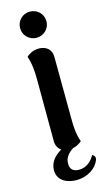

<svg xmlns="http://www.w3.org/2000/svg" viewBox="-136 -767 541 986"><g transform="rotate(-15 134.5 -274.0)"><path d="M133 -584C172 -584 203 -615 203 -653C203 -693 172 -723 133 -723C94 -723 63 -693 63 -653C63 -615 94 -584 133 -584ZM252 71C236 100 209 127 168 127C130 127 121 105 121 82C121 53 137 31 166 12C189 7 206 -5 214 -13C199 -52 197 -97 197 -136L195 -466C195 -506 167 -528 128 -528C95 -528 72 -511 62 -502C76 -462 79 -417 79 -379L80 -49C80 -25 90 -8 106 3C69 24 42 55 42 96C42 157 100 175 140 175C205 175 249 140 264 102C270 86 263 77 252 71Z"/></g></svg>

Font: Arima Koshi ExtraBold
Style: Regular
Weight: 800
Designer: Joana Correia and Natanael Gama
Foundry: NDISCOVER
Version: Version 1.019;PS 001.019;hotconv 1.0.88;makeotf.lib2.5.64775